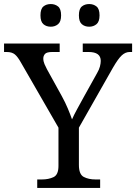

<svg xmlns="http://www.w3.org/2000/svg" viewBox="-25 -929 673 949"><path d="M159 0V-42H182Q215 -42 239.5 -53.5Q264 -65 264 -109V-298L79 -619Q63 -648 48.5 -660Q34 -672 8 -672H-5V-714H270V-672H233Q206 -672 197.5 -662.5Q189 -653 189 -640Q189 -626 195 -612Q201 -598 207 -587L281 -453Q298 -422 310.5 -392Q323 -362 331 -339Q340 -360 357 -391Q374 -422 391 -453L455 -568Q465 -585 469 -600.5Q473 -616 473 -628Q473 -672 413 -672H384V-714H628V-672H616Q595 -672 577 -655.5Q559 -639 533 -594L365 -298V-114Q365 -67 389 -54.5Q413 -42 447 -42H470V0ZM416 -797Q394 -797 379.5 -809.5Q365 -822 365 -853Q365 -885 379.5 -897Q394 -909 416 -909Q437 -909 452 -897Q467 -885 467 -853Q467 -822 452 -809.5Q437 -797 416 -797ZM226 -797Q204 -797 189.5 -809.5Q175 -822 175 -853Q175 -885 189.5 -897Q204 -909 226 -909Q247 -909 262 -897Q277 -885 277 -853Q277 -822 262 -809.5Q247 -797 226 -797Z"/></svg>

Font: Noto Serif Khojki
Style: Regular
Weight: 400
Designer: Juan Bruce
Version: Version 2.002